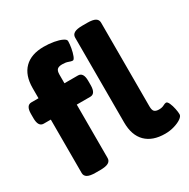

<svg xmlns="http://www.w3.org/2000/svg" viewBox="-171 -917 1067 1083"><g transform="rotate(-30 363.0 -376.0)"><path d="M151 2Q115 2 98.5 -7.5Q82 -17 82 -36V-384H36Q1 -384 1 -440V-468Q1 -523 36 -523H82V-589Q82 -672 126 -716Q170 -760 252 -760Q286 -760 317 -754.5Q348 -749 368 -739.5Q388 -730 388 -719Q388 -700 383.5 -674.5Q379 -649 371.5 -629.5Q364 -610 356 -610Q347 -610 331.5 -616Q316 -622 293 -622Q271 -622 261 -613Q251 -604 251 -579V-523H339Q374 -523 374 -468V-440Q374 -384 339 -384H251V-36Q251 -17 234.5 -7.5Q218 2 182 2ZM602 8Q520 8 476 -36Q432 -80 432 -163V-716Q432 -735 448.5 -744.5Q465 -754 501 -754H532Q569 -754 585 -744.5Q601 -735 601 -716V-171Q601 -145 610.5 -136.5Q620 -128 640 -128Q659 -128 672 -135Q685 -142 692 -142Q701 -142 709 -124Q717 -106 721.5 -83.5Q726 -61 726 -47Q726 -34 708 -21.5Q690 -9 661.5 -0.5Q633 8 602 8Z"/></g></svg>

Font: Asap Expanded ExtraBold
Style: Regular
Weight: 800
Width: 7
Designer: Pablo Cosgaya
Foundry: Omnibus-Type
Version: Version 3.001; ttfautohint (v1.8.4.7-5d5b)